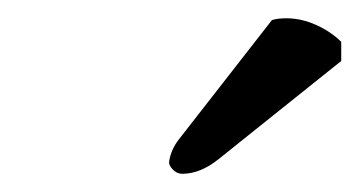

<svg xmlns="http://www.w3.org/2000/svg" viewBox="-20 -691 395 211"><path d="M278.8 -668.9Q284.7 -670.9 294.9 -670.9Q311 -670.9 327.4 -663.6Q343.8 -656.2 355 -645V-624L220.2 -516.1Q200.2 -500 180.2 -500Q174.3 -500 169.7 -504.9Q165 -509.8 166 -514.2Q168 -526.9 176.8 -538.1Z"/></svg>

Font: Common Serif
Style: Bold Italic
Weight: 700
Italic angle: -12°
Designer: Philipp H. Poll, Khaled Hosny
Foundry: Stefan Peev, Context Ltd.
Version: Version 1.026